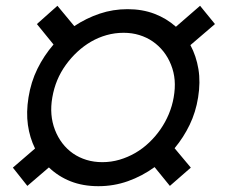

<svg xmlns="http://www.w3.org/2000/svg" viewBox="-20 -634 777 664"><path d="M24.5 -54.3 101.2 -120.4Q82.7 -158 76.5 -201.9Q70.3 -245.7 78.5 -296.9Q87 -350.5 109.4 -396Q131.7 -441.4 165.1 -480.1L107.6 -550.8L178.6 -614L236.9 -543.7Q278.8 -571.4 324.8 -586.8Q370.7 -602.3 421.2 -602.3Q472.3 -602.3 514.2 -586.3Q556.1 -570.3 588.4 -541.5L671.9 -614L723.4 -550.8L638.5 -478Q658.7 -440.3 666.2 -395.1Q673.7 -349.8 665.1 -296.9Q657 -246.1 636 -202.6Q615.1 -159.1 583.8 -121.4L639.9 -54.3L567.5 8.9L514.6 -56.1Q471.6 -24.9 422.6 -7.5Q373.6 9.9 320.3 9.9Q267 9.9 224.3 -6.9Q181.5 -23.8 149.1 -55L74.6 8.9ZM170.1 -184.7Q180 -159.1 195.8 -138.5Q211.6 -117.9 232.6 -103.3Q253.6 -88.8 279.1 -81Q304.7 -73.2 333.8 -73.2Q364.7 -73.2 393.5 -81.7Q422.2 -90.2 448 -105.1Q473.7 -120 495.7 -141Q517.8 -161.9 535 -186.8Q552.2 -211.6 563.9 -239.7Q575.6 -267.8 580.6 -296.9Q586.3 -329.2 584 -356.9Q581.7 -384.6 571.4 -410.2Q561.4 -435.4 545.3 -455.8Q529.1 -476.2 508.2 -490.6Q487.2 -505 461.8 -512.8Q436.4 -520.6 407.7 -520.6Q377.1 -520.6 348.7 -512.6Q320.3 -504.6 294.9 -489.9Q269.5 -475.1 247.7 -454.9Q225.9 -434.7 208.1 -410.2Q189.6 -384.6 178.1 -356.9Q166.5 -329.2 160.9 -296.9Q150.2 -236.2 170.1 -184.7Z"/></svg>

Font: Inter P Medium
Style: Italic
Weight: 500
Italic angle: 9.39999°
Designer: Rasmus Andersson
Foundry: rsms
Version: Version 3.018;git-588b23468